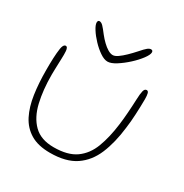

<svg xmlns="http://www.w3.org/2000/svg" viewBox="-155 -756 869 907"><g transform="rotate(30 279.0 -303.0)"><path d="M241.5 29Q176.5 29 135.2 4.2Q94 -20.5 71.2 -65.2Q48.5 -110 39.8 -170Q31 -230 31 -301Q31 -317 31.2 -333.8Q31.5 -350.5 32.2 -366.5Q33 -382.5 34 -394.5Q36.5 -425.5 41.5 -436Q46.5 -446.5 54 -446.5Q60 -446.5 63 -440.5Q66 -434.5 66.8 -425Q67.5 -415.5 67.5 -405Q67.5 -397 67 -383.2Q66.5 -369.5 66 -353.5Q65.5 -337.5 65 -322Q64.5 -306.5 64.5 -294.5Q64.5 -212 80 -145.8Q95.5 -79.5 134.5 -41Q173.5 -2.5 243.5 -2.5Q320 -2.5 363.5 -33.5Q407 -64.5 428.2 -120.5Q449.5 -176.5 459 -251.5Q461 -267 462.8 -284.2Q464.5 -301.5 465.8 -319.5Q467 -337.5 468.2 -356.2Q469.5 -375 470 -393.5Q471 -425 475 -440.8Q479 -456.5 490 -456.5Q498 -456.5 501 -446Q504 -435.5 504 -414.5Q504 -393 503.2 -372Q502.5 -351 501.5 -330.8Q500.5 -310.5 498.8 -291Q497 -271.5 494.5 -253Q484.5 -168 458 -104.5Q431.5 -41 379.8 -6Q328 29 241.5 29ZM261.5 -480Q243 -480 219.8 -495.8Q196.5 -511.5 174.8 -534.5Q153 -557.5 139 -579.8Q125 -602 125 -615Q125 -620.5 127.5 -623.8Q130 -627 134 -627Q144 -627 154.2 -616.5Q164.5 -606 183 -581.5Q196 -565 210.8 -550.8Q225.5 -536.5 240.2 -527.8Q255 -519 267.5 -519Q279 -519 294.8 -530Q310.5 -541 328.2 -558.2Q346 -575.5 362.5 -594Q383 -617.5 393 -625.5Q403 -633.5 411.5 -633.5Q422 -633.5 422 -622.5Q422 -609.5 404.5 -586Q387 -562.5 360.5 -538.2Q334 -514 307.2 -497Q280.5 -480 261.5 -480Z"/></g></svg>

Font: Gluten Thin Thin
Style: Regular
Weight: 250
Version: Version 1.300